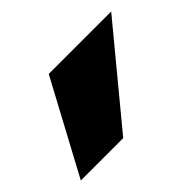

<svg xmlns="http://www.w3.org/2000/svg" viewBox="-213 -1020 474 474"><g transform="rotate(-45 24.0 -783.0)"><path d="M-20 -904 -150 -662H-2L198 -904Z"/></g></svg>

Font: Montserrat arm Black
Style: Regular
Weight: 900
Designer: Julieta Ulanovsky
Foundry: Julieta Ulanovsky
Version: Version 6.000;PS 006.000;hotconv 1.0.88;makeotf.lib2.5.64775